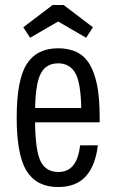

<svg xmlns="http://www.w3.org/2000/svg" viewBox="-20 -743 465 773"><path d="M215.6 -50.6Q164.8 -50.6 143.6 -93.5Q122.4 -136.4 121.2 -250.4H381.2V-273.6Q381.2 -348.6 370.8 -400.6Q360.4 -452.6 340 -485.7Q319.6 -518.8 288 -533.7Q256.4 -548.6 214.2 -548.6Q128.2 -548.6 87.7 -485.2Q47.2 -421.8 47.2 -269.8Q47.2 -118.2 87.5 -54.1Q127.8 10 213.8 10Q285.8 10 324.8 -32.4Q363.8 -74.8 374 -157.8H302.8Q295.6 -102 274.1 -76.3Q252.6 -50.6 215.6 -50.6ZM214.4 -488Q259.8 -488 282.4 -450.2Q305 -412.4 307.2 -308.2H121.4Q123.4 -409.8 145.2 -448.9Q167 -488 214.4 -488ZM191.8 -722.8 73.8 -633.2 101.2 -591 214 -656.4 326.8 -591 354.2 -633.2 236.2 -722.8Z"/></svg>

Font: Secuela Light
Style: Regular
Weight: 300
Designer: Fernando Haro
Foundry: deFharo
Version: Version 1.708